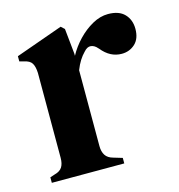

<svg xmlns="http://www.w3.org/2000/svg" viewBox="-81 -567 597 640"><g transform="rotate(-15 217.5 -247.5)"><path d="M21 0V-19L36 -24Q56 -29 63.5 -41Q71 -53 71 -73V-366Q70 -388 63 -399.5Q56 -411 36 -415L21 -419V-437L184 -495L196 -484L205 -396V-389Q220 -417 243 -441Q266 -465 293 -480Q320 -495 347 -495Q385 -495 404 -475Q423 -455 423 -424Q423 -390 404 -372.5Q385 -355 358 -355Q318 -355 289 -391L287 -393Q277 -405 264.5 -406.5Q252 -408 240 -394Q230 -384 221.5 -370.5Q213 -357 206 -339V-77Q206 -58 214 -45.5Q222 -33 241 -28L271 -19V0Z"/></g></svg>

Font: DeepMind Serif Text
Style: Regular
Weight: 400
Designer: Frank Grießhammer / Modifications: Colophon Foundry
Foundry: Colophon Foundry
Version: Version 5.003; ttfautohint (v1.8.2)